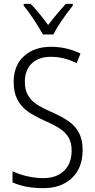

<svg xmlns="http://www.w3.org/2000/svg" viewBox="-20 -967 492 997"><path d="M205 10Q110 10 45 -20V-78Q78 -62 120.5 -52Q163 -42 205 -42Q273 -42 312.5 -80Q352 -118 352 -184Q352 -225 337 -251.5Q322 -278 292.5 -298Q263 -318 208 -342Q155 -366 122 -390Q89 -414 70 -450.5Q51 -487 51 -542Q51 -627 104.5 -675.5Q158 -724 245 -724Q326 -724 398 -689L378 -639Q313 -672 244 -672Q181 -672 145 -637.5Q109 -603 109 -543Q109 -501 124.5 -473.5Q140 -446 168 -427Q196 -408 246 -386Q303 -361 337.5 -336.5Q372 -312 390.5 -276.5Q409 -241 409 -188Q409 -95 353.5 -42.5Q298 10 205 10ZM358 -938Q287 -848 257 -788H203Q185 -821 156.5 -864Q128 -907 103 -938V-947H139Q177 -909 230 -837Q270 -890 322 -947H358Z"/></svg>

Font: Noto Sans Display Light Narrow
Style: Regular
Weight: 300
Width: 4
Designer: Monotype Design team
Foundry: Monotype Imaging Inc.
Version: Version 1.000